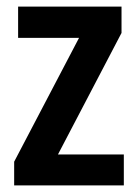

<svg xmlns="http://www.w3.org/2000/svg" viewBox="-20 -563 419 583"><path d="M356 0H23V-72L220 -448H35V-543H349V-463L156 -94H356Z"/></svg>

Font: Noto Sans Kannada Condensed SemiBold
Style: Regular
Weight: 600
Width: 3
Designer: Jelle Bosma - Monotype Design Team
Foundry: Monotype Imaging Inc.
Version: Version 2.005; ttfautohint (v1.8.4.7-5d5b)